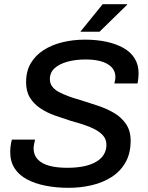

<svg xmlns="http://www.w3.org/2000/svg" viewBox="-20 -888 710 920"><path d="M309 12Q250 12 199 2Q148 -8 109.5 -28.5Q71 -49 50 -81.5Q29 -114 29 -159Q29 -173 31 -189.5Q33 -206 37 -219H148Q146 -210 143.5 -198Q141 -186 141 -177Q141 -145 161 -124Q181 -103 217 -93.5Q253 -84 301 -84Q348 -84 383 -91.5Q418 -99 442 -113.5Q466 -128 478 -148.5Q490 -169 490 -194Q490 -219 475.5 -236.5Q461 -254 437 -267Q413 -280 382.5 -290Q352 -300 319 -309Q281 -321 243 -334.5Q205 -348 173.5 -369Q142 -390 123.5 -420Q105 -450 105 -494Q105 -547 127.5 -585Q150 -623 189 -648Q228 -673 279 -685.5Q330 -698 387 -698Q443 -698 489.5 -688Q536 -678 571 -658.5Q606 -639 625 -608.5Q644 -578 644 -537Q644 -528 643 -516Q642 -504 639 -488H528Q531 -499 532 -506Q533 -513 533 -518Q533 -559 495.5 -581Q458 -603 390 -603Q341 -603 302 -592Q263 -581 241 -560.5Q219 -540 219 -509Q219 -488 230.5 -473Q242 -458 262.5 -447Q283 -436 309 -426.5Q335 -417 364 -409Q405 -396 447.5 -382Q490 -368 526 -347Q562 -326 584 -293.5Q606 -261 606 -214Q606 -153 581.5 -110Q557 -67 515 -40Q473 -13 419.5 -0.5Q366 12 309 12ZM365 -736 472 -868H589V-865L457 -736Z"/></svg>

Font: Archivo SemiBold Medium
Style: Italic
Weight: 500
Italic angle: -10°
Version: Version 2.001